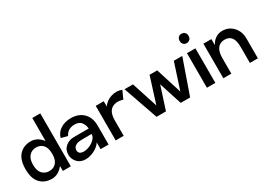

<svg xmlns="http://www.w3.org/2000/svg" viewBox="-7 -1227 2592 1872"><g transform="rotate(-30 1289.0 -291.0)"><path d="M332 -596H422V0H332V-56Q278 14 203 14Q124 14 74.5 -37.5Q25 -89 25 -196Q25 -303 74.5 -355Q124 -407 203 -407Q278 -407 332 -337ZM326 -196Q326 -264 296.5 -296.5Q267 -329 219 -329Q172 -329 141 -296Q110 -263 110 -196Q110 -129 140.5 -96.5Q171 -64 219 -64Q267 -64 296.5 -96.5Q326 -129 326 -196Z M654 -407Q743 -407 795 -355Q847 -303 847 -212V0H757V-75Q729 -34 679.5 -10Q630 14 581 14Q523 13 490 -24.5Q457 -62 457 -108Q457 -166 496.5 -199Q536 -232 591 -232H757Q755 -271 731.5 -303Q708 -335 655 -335Q631 -335 611 -328Q591 -321 579.5 -311.5Q568 -302 560.5 -292.5Q553 -283 550 -276L547 -269L474 -288Q488 -343 537.5 -375Q587 -407 654 -407ZM605 -61Q659 -62 707 -96Q755 -130 755 -172H675Q634 -172 611 -169Q588 -166 569.5 -153Q551 -140 547 -115Q544 -92 557 -77Q570 -62 605 -61Z M1017 -330Q1052 -380 1113 -399Q1174 -418 1230 -395L1190 -306Q1187 -308 1180.5 -310Q1174 -312 1154.5 -315Q1135 -318 1116 -316Q1017 -304 1017 -174V0H927V-389H1017Z M1806 -389H1901L1765 0H1659L1576 -257L1493 0H1387L1251 -389H1346L1441 -97L1533 -389H1619L1711 -97Z M1998 -475Q1979 -475 1965.5 -489.5Q1952 -504 1952 -525V-529Q1952 -551 1965 -565.5Q1978 -580 1998 -580H2005Q2025 -580 2038.5 -565.5Q2052 -551 2052 -529V-525Q2052 -504 2038.5 -490Q2025 -476 2005 -475ZM1954 0V-389H2049V0Z M2360 -406Q2432 -406 2480 -354Q2528 -302 2528 -225V0H2438V-178Q2438 -251 2413 -285.5Q2388 -320 2335 -320Q2284 -320 2256.5 -283Q2229 -246 2229 -178V-168V0H2139V-389H2229V-321Q2275 -406 2360 -406Z"/></g></svg>

Font: MB Grotesk
Style: Regular
Weight: 400
Designer: Nawras Khrais
Foundry: Nawras Khrais
Version: Version 1.000;PS 001.000;hotconv 1.0.88;makeotf.lib2.5.64775